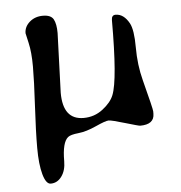

<svg xmlns="http://www.w3.org/2000/svg" viewBox="-49 -520 715 757"><g transform="rotate(-5 308.0 -142.0)"><path d="M191.9 -164.1Q191.9 -57.6 273.4 -57.6Q316.4 -57.6 349.6 -83.3Q382.8 -108.9 394 -137.2Q418 -196.8 418 -432.1Q418 -452.1 434.1 -452.1Q466.3 -452.1 487.8 -413.1Q502.4 -386.2 502.4 -316.9Q502.4 -247.6 518.6 -185.5Q548.8 -69.3 548.8 -60.1V-50.3Q548.8 -7.8 492.7 -7.8Q487.3 -7.8 434.8 -23.4Q382.3 -39.1 370.4 -39.1Q358.4 -39.1 318.6 -21Q278.8 -2.9 247.6 0.2Q216.3 3.4 206.1 11.7Q182.1 30.8 182.1 105.5Q182.1 142.1 165 165.5Q147.9 189 121.6 189Q103 189 91.8 149.2Q80.6 109.4 80.6 43.9Q80.6 -21.5 86.2 -121.1Q91.8 -220.7 91.8 -277.1Q91.8 -333.5 83 -371.3Q74.2 -409.2 74.2 -410.2Q74.2 -436 95.5 -454.6Q116.7 -473.1 148.2 -473.1Q179.7 -473.1 189.9 -455.1Q200.2 -436.5 200.2 -400.4Z"/></g></svg>

Font: Averia Serif Libre Light
Style: Regular
Weight: 300
Version: Version 1.002